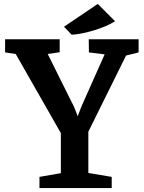

<svg xmlns="http://www.w3.org/2000/svg" viewBox="-20 -958 732 978"><path d="M6 0ZM290 -76V-280L60 -683L6 -691V-758H284V-692L223 -683L357 -414L376 -366L395 -416L513 -681L433 -691L432 -758H686V-691L622 -675L430 -287V-77L549 -57V0H181V-57ZM478 -938 566 -850Q526 -824 460.5 -804Q395 -784 345 -781L306 -822Z"/></svg>

Font: Martel ExtraBold
Style: Regular
Weight: 800
Designer: Dan Reynolds
Foundry: Dan Reynolds
Version: Version 1.001; ttfautohint (v1.1) -l 5 -r 5 -G 72 -x 0 -D la